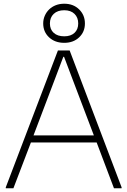

<svg xmlns="http://www.w3.org/2000/svg" viewBox="-20 -1011 684 1031"><path d="M11 -5 291 -740H354L633 -5V0H592L499 -246H146L52 0H11ZM484 -284 369 -587 324 -706H320L275 -587L160 -284ZM325 -781Q275 -781 243.5 -810.5Q212 -840 212 -885Q212 -907 220.5 -926.5Q229 -946 244 -960.5Q259 -975 279.5 -983Q300 -991 325 -991Q374 -991 405 -960.5Q436 -930 436 -885Q436 -840 405 -810.5Q374 -781 325 -781ZM325 -816Q360 -816 380 -834.5Q400 -853 400 -885Q400 -917 380 -936.5Q360 -956 325 -956Q289 -956 268.5 -936.5Q248 -917 248 -885Q248 -853 268.5 -834.5Q289 -816 325 -816Z"/></svg>

Font: Encode Sans Normal
Style: Thin
Weight: 100
Designer: Pablo Impallari, Andres Torresi
Foundry: Pablo Impallari, Andres Torresi
Version: Version 1.000; ttfautohint (v1.00) -l 8 -r 50 -G 200 -x 14 -